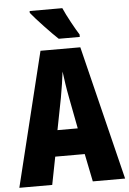

<svg xmlns="http://www.w3.org/2000/svg" viewBox="-61 -973 685 1018"><g transform="rotate(-5 281.5 -464.5)"><path d="M310 -929H136V-919C162 -886 244 -799 277 -769H389V-782C370 -811 327 -889 310 -929ZM391 0H563L387 -714H175L0 0H175L204 -148H361ZM304 -454 336 -287H228L261 -456C270 -507 278 -557 282 -594C287 -555 294 -505 304 -454Z"/></g></svg>

Font: Noto Sans Bengali ExtraCondensed ExtraBold
Style: Regular
Weight: 800
Width: 2
Designer: Joana Ranito - Universal Thirst; Jelle Bosma - Monotype Design Team
Foundry: Universal Thirst ehf.
Version: Version 3.000